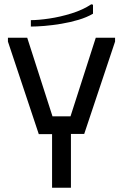

<svg xmlns="http://www.w3.org/2000/svg" viewBox="-20 -876 574 896"><path d="M17 -700H107L225 -333H309L427 -700H517V-682L373 -251H311V0H223V-250H161L17 -682ZM406 -856 414 -854V-812Q385 -795 346.5 -783.5Q308 -772 266 -765Q224 -758 187 -755Q150 -752 124 -752V-782Q159 -782 210 -789.5Q261 -797 314 -813.5Q367 -830 406 -856Z"/></svg>

Font: Phudu Light
Style: Regular
Weight: 400
Version: Version 1.005;gftools[0.9.23]